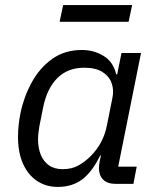

<svg xmlns="http://www.w3.org/2000/svg" viewBox="-20 -725 623 757"><path d="M506 0H437Q403 0 386.5 -17Q370 -34 370 -62Q370 -68 371 -75Q372 -82 373 -89L378 -112H375Q344 -48 304.5 -18Q265 12 208 12Q161 12 125.5 -12Q90 -36 70.5 -80Q51 -124 51 -185Q51 -208 53.5 -232Q56 -256 61 -280Q74 -343 105 -400Q136 -457 185.5 -492.5Q235 -528 303 -528Q350 -528 388.5 -504.5Q427 -481 438 -432H442L459 -516H536L446 -68H519ZM227 -58Q263 -58 289 -72.5Q315 -87 337 -109Q363 -135 379 -165.5Q395 -196 402 -233L423 -338Q430 -370 420 -397.5Q410 -425 383.5 -441.5Q357 -458 312 -458Q247 -458 206 -417Q165 -376 150 -301L135 -226Q133 -213 131.5 -200Q130 -187 130 -175Q130 -142 140.5 -115.5Q151 -89 172.5 -73.5Q194 -58 227 -58ZM215 -639 229 -705H501L487 -639Z"/></svg>

Font: IBM Plex Sans Var
Style: Italic
Weight: 400
Italic angle: -11.31°
Designer: Mike Abbink, Paul van der Laan, Pieter van Rosmalen
Foundry: Bold Monday
Version: Version 1.001